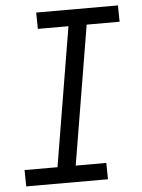

<svg xmlns="http://www.w3.org/2000/svg" viewBox="-53 -777 605 819"><g transform="rotate(-5 250.0 -367.5)"><path d="M26 0 25 -70H166L265 -665H134L133 -735H483L484 -665H343L244 -70H375L376 0Z"/></g></svg>

Font: Iosevka Curly Slab
Style: Italic
Weight: 400
Italic angle: -9°
Monospace: yes
Designer: Belleve Invis
Foundry: Belleve Invis
Version: Version 22.1.2; ttfautohint (v1.8.4)